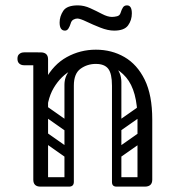

<svg xmlns="http://www.w3.org/2000/svg" viewBox="-20 -695 647 715"><path d="M118 -250Q118 -341 148.5 -398Q179 -455 229 -482.5Q279 -510 337 -510Q396 -510 443.5 -482.5Q491 -455 519 -398Q547 -341 547 -250H492Q492 -357 449.5 -407Q407 -457 337 -457Q291 -457 249 -435Q207 -413 180 -367.5Q153 -322 153 -250ZM131 0Q104 0 104 -26V-474Q104 -500 131 -500Q159 -500 159 -474V-26Q159 0 131 0ZM70 -452Q58 -452 51 -459Q45 -465 45 -476Q45 -488 51 -493Q58 -500 70 -500H121Q132 -500 138 -498.5Q144 -497 145 -495Q149 -491 152 -486Q155 -481 155 -476Q153 -463 146 -459Q142 -452 121 -452ZM519 0Q492 0 492 -26V-250Q492 -276 519 -276Q547 -276 547 -250V-26Q547 0 519 0ZM414 0Q397 0 397 -17V-379Q397 -396 414 -396Q432 -396 432 -380V-18Q432 0 414 0ZM337 -457Q305 -457 280 -439Q255 -421 255 -376V-281H220V-379Q220 -409 238 -431Q256 -453 285.5 -464.5Q315 -476 348 -476ZM337 -457 327 -476Q377 -476 404.5 -451.5Q432 -427 432 -389V-281H397V-376Q397 -421 383 -439Q369 -457 337 -457ZM115 -17Q115 -35 133 -35H236Q254 -35 254 -17Q254 0 235 0H132Q115 0 115 -17ZM399 -17Q399 -35 417 -35H520Q538 -35 538 -17Q538 0 519 0H416Q399 0 399 -17ZM130 -198Q140 -211 153 -202L247 -136Q261 -127 250 -111Q240 -98 227 -107L133 -173Q128 -177 126.5 -184Q125 -191 130 -198ZM130 -296Q140 -309 153 -300L247 -234Q261 -225 250 -209Q240 -196 227 -205L133 -271Q128 -275 126.5 -282Q125 -289 130 -296ZM237 0Q220 0 220 -17V-349Q220 -366 237 -366Q255 -366 255 -350V-18Q255 0 237 0ZM141 0Q124 0 124 -17V-349Q124 -366 141 -366Q159 -366 159 -350V-18Q159 0 141 0ZM433 -211Q418 -200 409 -214Q405 -219 404.5 -226Q404 -233 412 -239L489 -293Q504 -303 514 -289Q518 -283 517.5 -276.5Q517 -270 510 -265ZM435 -114Q420 -103 411 -117Q407 -122 406.5 -129Q406 -136 414 -142L491 -196Q506 -206 516 -192Q520 -186 519.5 -179.5Q519 -173 512 -168ZM222 -581Q202 -581 202 -611Q202 -634 215.5 -654.5Q229 -675 270 -675Q293 -675 316 -664.5Q339 -654 360 -643Q381 -632 397 -632Q406 -632 416 -634.5Q426 -637 429 -647Q433 -660 438 -667.5Q443 -675 453 -675Q471 -675 471 -645Q471 -620 457 -600.5Q443 -581 405 -581Q382 -581 354 -592Q326 -603 302 -614.5Q278 -626 268 -626Q261 -626 253.5 -622Q246 -618 243 -607Q240 -597 235 -589Q230 -581 222 -581Z"/></svg>

Font: Agu Display
Style: Regular
Weight: 400
Designer: Oluwaseun Badejo
Version: Version 1.103